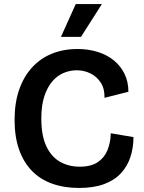

<svg xmlns="http://www.w3.org/2000/svg" viewBox="-20 -915 713 948"><path d="M370 13Q296 13 236.5 -8.5Q177 -30 136 -73Q95 -116 73.5 -178.5Q52 -241 52 -323Q52 -406 74 -470.5Q96 -535 137 -580.5Q178 -626 235 -649.5Q292 -673 363 -673Q417 -673 463 -658.5Q509 -644 542.5 -616.5Q576 -589 595 -550Q614 -511 614 -462L496 -432Q497 -477 477.5 -507Q458 -537 426.5 -552.5Q395 -568 359 -568Q326 -568 294.5 -555Q263 -542 238.5 -513.5Q214 -485 199 -440Q184 -395 184 -330Q184 -246 208.5 -193.5Q233 -141 276 -116.5Q319 -92 374 -92Q430 -92 463 -114.5Q496 -137 511 -174.5Q526 -212 527 -257L639 -238Q639 -186 624 -140Q609 -94 577 -59.5Q545 -25 494 -6Q443 13 370 13ZM380 -733H281L354 -895H483Z"/></svg>

Font: Bricolage Grotesque 18pt SemiBold
Style: Regular
Weight: 600
Version: Version 1.001;gftools[0.9.33.dev8+g029e19f]